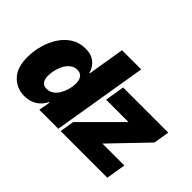

<svg xmlns="http://www.w3.org/2000/svg" viewBox="-120 -1055 1389 1389"><g transform="rotate(45 575.0 -360.5)"><path d="M209 7.3Q129.9 7.3 77.1 -46.9Q24.4 -101.1 24.4 -207.5Q24.4 -269 41 -329.8Q57.6 -390.6 90.1 -440.4Q122.6 -490.2 169.9 -520Q217.3 -549.8 279.3 -549.8Q321.8 -549.8 351.1 -535.2Q380.4 -520.5 397.9 -496.1Q415.5 -471.7 422.4 -443.8H426.8L473.6 -727.5H669.9L549.3 0H355L371.1 -88.4H365.2Q349.6 -57.1 326.4 -35.9Q303.2 -14.6 273.7 -3.7Q244.1 7.3 209 7.3ZM284.7 -143.6Q314.9 -143.6 337.9 -159.9Q360.8 -176.3 376.5 -203.1Q392.1 -230 400.4 -261Q408.7 -292 408.7 -320.8Q408.7 -358.4 392.6 -378.9Q376.5 -399.4 346.7 -399.4Q316.4 -399.4 293.5 -382.3Q270.5 -365.2 255.4 -337.9Q240.2 -310.5 232.7 -279.1Q225.1 -247.6 225.1 -218.8Q225.1 -182.6 240 -163.1Q254.9 -143.6 284.7 -143.6ZM573.2 0 591.3 -110.4 871.6 -390.6 872.1 -393.1H645L669.9 -542.5H1131.8L1111.3 -420.9L853 -151.9L852.5 -149.4H1075.2L1050.3 0Z"/></g></svg>

Font: Inter 16pt Black
Style: Italic
Weight: 900
Italic angle: -9.3988°
Version: Version 4.001;git-66647c0bb